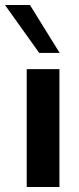

<svg xmlns="http://www.w3.org/2000/svg" viewBox="-48 -749 316 769"><path d="M190 -472V0H59V-472ZM109 -537 -28 -729H72L191 -537Z"/></svg>

Font: Madhuban SemiBold
Style: Regular
Weight: 600
Designer: jaikishan Patel
Foundry: MagicType
Version: Version 1.000